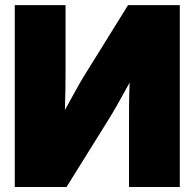

<svg xmlns="http://www.w3.org/2000/svg" viewBox="-20 -748 778 768"><path d="M699.2 0H496.1V-265.6Q496.1 -287.6 496.3 -327.9Q496.6 -368.2 498.5 -417.5Q472.7 -370.1 450 -330.3Q427.2 -290.5 411.6 -265.6L246.1 0H39.1V-727.5H242.2V-460.9Q242.2 -435.1 241.7 -393.6Q241.2 -352.1 239.7 -308.1Q261.2 -347.2 281.7 -384.3Q302.2 -421.4 314.9 -441.9L492.2 -727.5H699.2Z"/></svg>

Font: Inter Display Black
Style: Regular
Weight: 900
Designer: Rasmus Andersson
Foundry: rsms
Version: Version 4.000;git-a52131595